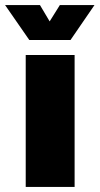

<svg xmlns="http://www.w3.org/2000/svg" viewBox="-58 -734 391 754"><path d="M43 0V-518H235V0ZM57 -577 -38 -714H99L137 -650L177 -714H313L219 -577Z"/></svg>

Font: MuseoModerno Thin Black
Style: Regular
Weight: 900
Version: Version 1.002